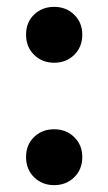

<svg xmlns="http://www.w3.org/2000/svg" viewBox="-20 -526 316 560"><path d="M138 14Q103 14 79.5 -9Q56 -32 56 -68Q56 -104 79.5 -126.5Q103 -149 138 -149Q173 -149 196.5 -126Q220 -103 220 -68Q220 -32 196.5 -9Q173 14 138 14ZM138 -343Q103 -343 79.5 -366Q56 -389 56 -425Q56 -461 79.5 -483.5Q103 -506 138 -506Q173 -506 196.5 -483Q220 -460 220 -425Q220 -389 196.5 -366Q173 -343 138 -343Z"/></svg>

Font: Space Grotesk Medium
Style: Regular
Weight: 500
Designer: Florian Karsten
Foundry: Florian Karsten
Version: Version 2.000